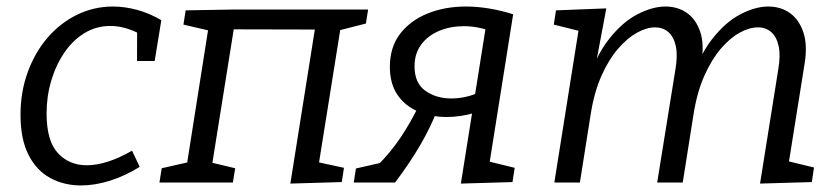

<svg xmlns="http://www.w3.org/2000/svg" viewBox="-20 -557 2557 586"><path d="M227.4 9Q175.3 9 133.5 -13.7Q91.6 -36.3 67.1 -84.2Q42.6 -132 42.6 -206.4Q42.6 -276.4 64.6 -336.7Q86.6 -397.1 125.1 -441.9Q163.6 -486.7 215 -511.9Q266.3 -537.1 325 -537.1Q360 -537.1 397.7 -527.1Q435.4 -517.1 472.4 -495.4L452.1 -370.9H398.2L398.5 -464.9L407.2 -453.2Q360.3 -477.8 317 -477.8Q273.7 -477.8 237.9 -456Q202.1 -434.2 176.3 -396.2Q150.5 -358.3 136.4 -310.6Q122.2 -263 122.2 -210.7Q122.2 -126.8 156.7 -89.7Q191.2 -52.6 244.8 -52.6Q275.7 -52.6 311.1 -64.2Q346.4 -75.9 383 -97.2L406.4 -47.7Q361.1 -19.7 315.1 -5.3Q269 9 227.4 9Z M866.2 3.3 944.5 -489.5 962.5 -466.8 671.1 -467.5 696.9 -489.5 624.9 -39.1 615.2 -63.2 697.8 -43.5 690.8 0H466.6L473.6 -43.5L569 -65.2L547.9 -39.1L618.9 -489.6L635.9 -459.5L539.9 -481.9L546.6 -525.4L697.6 -528H1103.5L1096.8 -485.2L1000.1 -460.5L1022.2 -489.3L950.2 -39.1L939.2 -64.5L1029.8 -44.8L1023.1 -1.3Z M1343.6 -199.9Q1296 -199.9 1256.3 -216.6Q1216.6 -233.3 1193.2 -267.4Q1169.9 -301.6 1169.9 -353Q1169.9 -413 1201.1 -453.7Q1232.3 -494.4 1284.9 -515.7Q1337.6 -537.1 1402.3 -537.1Q1436.4 -537.1 1473.1 -531Q1509.8 -525 1546.2 -513.3L1480.6 -461.1Q1459.3 -469.1 1438 -473.1Q1416.6 -477.1 1396 -477.1Q1354.4 -477.1 1320.1 -462.7Q1285.8 -448.2 1265.5 -420.9Q1245.2 -393.6 1245.2 -354.6Q1245.2 -303.7 1278 -280.1Q1310.8 -256.5 1357.4 -256.5Q1397.3 -256.5 1436.3 -272.4L1428.9 -212.6Q1406.9 -206.2 1385.6 -203.1Q1364.3 -199.9 1343.6 -199.9ZM1059.7 0 1066.3 -42.8 1150 -61.8 1128.6 -48.1Q1172.5 -92.1 1203.5 -138.6Q1234.5 -185.1 1260.5 -239.3L1314.7 -221.3Q1294.1 -168.4 1262.5 -114Q1230.8 -59.7 1185.9 0ZM1386.6 3.3 1467.6 -505.6 1546.2 -513.3 1468.2 -22.7 1440.8 -71.9 1550.9 -44.8 1544.2 -1.3Z M2299.7 3.3 2355.4 -345.6Q2362.7 -388.5 2356.4 -416.8Q2350.1 -445.1 2333.6 -459.3Q2317.2 -473.5 2293.2 -473.5Q2266.9 -473.5 2237.3 -457.1Q2207.7 -440.8 2179.7 -408Q2151.7 -375.2 2129.4 -325.1Q2107.2 -275 2096.5 -206.8L2063.8 0H1985.8L2041.5 -345.6Q2048.8 -388.5 2042.5 -416.8Q2036.2 -445.1 2019.7 -459.3Q2003.2 -473.5 1979.3 -473.5Q1953.6 -473.5 1924 -457.1Q1894.4 -440.8 1866.1 -408Q1837.8 -375.2 1815.5 -325.1Q1793.2 -275 1782.6 -206.8L1749.9 0H1671.9L1748.2 -479.9L1779 -454.8L1670.2 -481.9L1676.9 -525.4L1830.5 -531.4L1793.5 -334.5L1770.1 -296.6Q1796.7 -384 1837.9 -436.7Q1879.1 -489.4 1925.2 -513.2Q1971.4 -537.1 2010.8 -537.1Q2048.5 -537.1 2076.3 -517.7Q2104.1 -498.4 2117 -460.4Q2129.8 -422.4 2120.8 -366.4L2113.5 -320.1L2085 -296.6Q2111.7 -384 2152.7 -436.7Q2193.7 -489.4 2239.5 -513.2Q2285.3 -537.1 2324.7 -537.1Q2363.1 -537.1 2391.2 -516.9Q2419.4 -496.7 2432.2 -457.5Q2445.1 -418.3 2435.4 -360.7L2385.1 -45.8L2352.3 -72.9L2464.4 -45.8L2457.7 -1.3Z"/></svg>

Font: Bitter Thin
Style: Italic
Weight: 100
Italic angle: -9°
Designer: Sol Matas, and Bitter project Authors
Foundry: Sol Matas
Version: Version 2.002